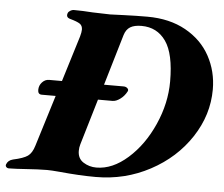

<svg xmlns="http://www.w3.org/2000/svg" viewBox="-111 -710 902 773"><g transform="rotate(5 340.0 -324.0)"><path d="M742 -385Q742 -282 682.5 -191.5Q623 -101 522 -47Q421 7 303 7Q238 7 156 -1Q122 -4 106 -4Q86 -4 67 -3Q48 -2 33 -1Q-25 3 -48 3Q-55 3 -59 -1.5Q-63 -6 -61 -12Q-55 -29 -35 -34Q7 -43 24 -55Q41 -67 50 -97L114 -304H58Q42 -304 42 -322Q42 -340 54 -353Q66 -366 82 -366H134L191 -551Q196 -569 196 -579Q196 -595 185 -602.5Q174 -610 145 -618Q127 -623 133 -640Q135 -646 142.5 -650.5Q150 -655 156 -655Q192 -655 233 -652Q285 -650 304 -650Q319 -650 357 -652Q409 -654 454 -654Q544 -654 609.5 -617.5Q675 -581 708.5 -519.5Q742 -458 742 -385ZM568 -402Q568 -514 532.5 -564.5Q497 -615 434 -615Q405 -615 388.5 -605Q372 -595 365 -572L304 -366H383Q393 -366 399 -360Q405 -354 401 -347Q391 -328 374.5 -316Q358 -304 344 -304H285L230 -119Q226 -106 226 -92Q226 -61 249.5 -46Q273 -31 302 -31Q367 -31 429 -86Q491 -141 529.5 -227.5Q568 -314 568 -402Z"/></g></svg>

Font: EB Garamond ExtraBold
Style: Italic
Weight: 800
Italic angle: -17.2°
Designer: Georg Duffner and Octavio Pardo
Foundry: Georg Duffner
Version: Version 1.000